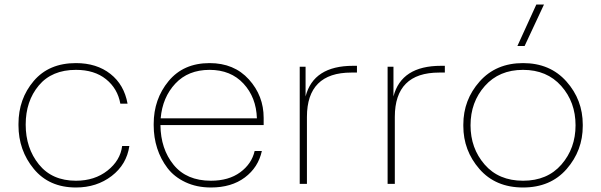

<svg xmlns="http://www.w3.org/2000/svg" viewBox="-20 -816 2668 852"><path d="M317 16Q198 16 130 -66.5Q62 -149 62 -260V-266Q62 -377 129.5 -456.5Q197 -536 317 -536Q409 -536 470 -488Q531 -440 546 -356H514Q502 -423 450.5 -464.5Q399 -506 317 -506Q210 -506 152 -436.5Q94 -367 94 -263Q94 -159 152.5 -86.5Q211 -14 317 -14Q400 -14 457 -59Q514 -104 522 -168H554Q542 -86 475.5 -35Q409 16 317 16Z M916 16Q853 16 803 -7.5Q753 -31 723 -70.5Q693 -110 677.5 -158Q662 -206 662 -260V-266Q662 -376 728 -456Q794 -536 910 -536Q1019 -536 1084.5 -463.5Q1150 -391 1150 -293V-261H692Q693 -155 750.5 -84.5Q808 -14 916 -14Q995 -14 1046 -51.5Q1097 -89 1110 -146H1142Q1126 -73 1066.5 -28.5Q1007 16 916 16ZM910 -506Q815 -506 758 -445Q701 -384 693 -291H1120Q1117 -384 1060.5 -445Q1004 -506 910 -506Z M1310 0V-520H1336V-388Q1371 -524 1547 -524H1564V-494H1539Q1342 -494 1342 -297V0Z M1700 0V-520H1726V-388Q1761 -524 1937 -524H1954V-494H1929Q1732 -494 1732 -297V0Z M2276 -612 2360 -796H2394L2308 -612ZM2036 -257V-263Q2036 -373 2108.5 -454.5Q2181 -536 2301 -536Q2421 -536 2493.5 -454.5Q2566 -373 2566 -263V-257Q2566 -148 2494.5 -66Q2423 16 2301 16Q2179 16 2107.5 -66Q2036 -148 2036 -257ZM2534 -260Q2534 -363 2470.5 -434.5Q2407 -506 2301 -506Q2195 -506 2131.5 -434.5Q2068 -363 2068 -260Q2068 -158 2130.5 -86Q2193 -14 2301 -14Q2409 -14 2471.5 -86Q2534 -158 2534 -260Z"/></svg>

Font: Sora Thin
Style: Regular
Weight: 32
Designer: Jonathan Barnbrook, Julián Moncada
Foundry: Barnbrook Fonts
Version: Version 2.000